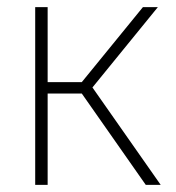

<svg xmlns="http://www.w3.org/2000/svg" viewBox="-20 -520 495 540"><path d="M114 0H79V-500H114V-289H210L382 -500H424L240 -274L432 0H390L210 -257H114Z"/></svg>

Font: Titillium Web[RUS by Daymarius]
Style: Regular
Weight: 200
Designer: Cyrillization by Daymarius
Foundry: Cyrillization by Daymarius
Version: Version 1.002 September 11, 2018